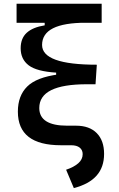

<svg xmlns="http://www.w3.org/2000/svg" viewBox="-20 -752 626 1007"><path d="M299.8 9.8Q186.5 9.8 130.1 -34.2Q73.7 -78.1 73.7 -166.5Q73.7 -249.5 122.6 -298.1Q171.4 -346.7 287.1 -361.8L487.8 -412.6L481 -310.1H436Q310.5 -310.1 248.3 -279.1Q186 -248 186 -185.5Q186 -139.2 222.7 -116Q259.3 -92.8 332.5 -92.8H378.9L353.5 9.8ZM367.2 234.4 326.7 138.2Q367.7 124.5 390.6 104.2Q413.6 84 413.6 56.6Q413.6 34.7 397.9 22.2Q382.3 9.8 353.5 9.8L378.9 -92.8Q448.7 -92.8 487.3 -54Q525.9 -15.1 525.9 55.2Q525.9 125 486.3 169.4Q446.8 213.9 367.2 234.4ZM274.4 -310.1V-371.1Q172.4 -377.4 130.4 -409.4Q88.4 -441.4 88.4 -499Q88.4 -550.8 119.9 -579.8Q151.4 -608.9 214.4 -619.1V-657.2L431.6 -632.8Q315.9 -632.8 258.3 -603.8Q200.7 -574.7 200.7 -516.1Q200.7 -464.4 272.2 -438.5Q343.8 -412.6 487.8 -412.6L481 -310.1ZM66.9 -632.3V-732.4H513.2V-632.3Z"/></svg>

Font: Cascadia Mono Medium
Style: Regular
Weight: 500
Monospace: yes
Designer: Aaron Bell
Foundry: Saja Typeworks
Version: Version 2407.024